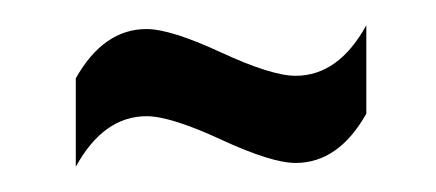

<svg xmlns="http://www.w3.org/2000/svg" viewBox="-20 -317 345 152"><path d="M270 -227Q248 -188 214 -188Q195 -188 155 -206.5Q115 -225 96 -225Q62 -225 40 -185V-255Q62 -294 96 -294Q115 -294 155 -275.5Q195 -257 214 -257Q248 -257 270 -297Z"/></svg>

Font: Glametrix
Style: Bold
Weight: 700
Designer: gluk
Foundry: gluk
Version: Version 0.40